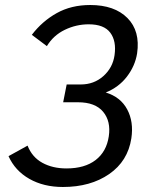

<svg xmlns="http://www.w3.org/2000/svg" viewBox="-20 -738 610 766"><path d="M231 8Q154 8 97 -24.5Q40 -57 14 -115L90 -157Q108 -111 149 -88.5Q190 -66 245 -66Q318 -66 361.5 -99.5Q405 -133 414 -194Q423 -254 391.5 -292Q360 -330 291 -330H232L246 -401H302Q355 -401 392.5 -434.5Q430 -468 437 -518Q445 -574 420 -607.5Q395 -641 334 -641Q284 -641 238.5 -619Q193 -597 167 -554L107 -599Q148 -653 206 -685.5Q264 -718 340 -718Q437 -718 488.5 -666Q540 -614 527 -525Q519 -475 486.5 -432.5Q454 -390 402 -369Q461 -351 487.5 -301.5Q514 -252 504 -186Q490 -95 415.5 -43.5Q341 8 231 8Z"/></svg>

Font: Raleway Medium
Style: Italic
Weight: 500
Italic angle: -12°
Designer: Matt McInerney, Pablo Impallari, Rodrigo Fuenzalida
Foundry: Matt McInerney, Pablo Impallari, Rodrigo Fuenzalida
Version: Version 4.026